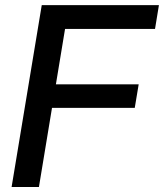

<svg xmlns="http://www.w3.org/2000/svg" viewBox="-20 -748 656 768"><path d="M26.4 0 147 -727.5H615.7L600.1 -632.3H240.2L203.6 -410.6H534.7L519 -316.4H188L135.7 0Z"/></svg>

Font: Inter 28pt Medium
Style: Italic
Weight: 500
Italic angle: -9.3988°
Designer: Rasmus Andersson
Foundry: rsms
Version: Version 4.001;git-66647c0bb